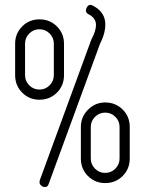

<svg xmlns="http://www.w3.org/2000/svg" viewBox="-20 -754 575 774"><path d="M238 -451Q238 -409 209.5 -380.5Q181 -352 139 -352Q98 -352 69.5 -380.5Q41 -409 41 -451V-578Q41 -619 69.5 -647.5Q98 -676 139 -676Q181 -676 209.5 -647.5Q238 -619 238 -578ZM197 -451V-578Q197 -602 180 -619Q163 -636 139 -636Q115 -636 98 -619Q81 -602 81 -578V-451Q81 -427 98 -410Q115 -393 139 -393Q163 -393 180 -410Q197 -427 197 -451ZM475 -312Q503 -284 503 -242V-115Q503 -73 474.5 -44.5Q446 -16 404 -16Q363 -16 334.5 -44.5Q306 -73 306 -115V-242Q306 -283 335 -312Q364 -341 404 -341Q446 -341 475 -312ZM462 -115V-242Q462 -266 445 -283Q428 -300 404 -300Q380 -300 363 -283Q346 -266 346 -242V-115Q346 -91 363 -74Q380 -57 404 -57Q428 -57 445 -74Q462 -91 462 -115ZM404 -666Q408 -626 383 -577L176 -12Q170 6 150 -3Q135 -12 141 -29L348 -594Q367 -630 367 -653Q367 -681 338 -696Q321 -704 329 -722Q338 -741 355 -731Q399 -708 404 -666Z"/></svg>

Font: Aaram
Style: Regular
Weight: 400
Designer: Tharique Azeez
Foundry: Tharique Azeez
Version: Version 1.7